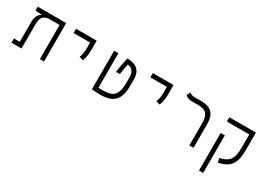

<svg xmlns="http://www.w3.org/2000/svg" viewBox="-1 -1462 3518 2537"><g transform="rotate(30 1758.0 -194.0)"><path d="M510.7 0V-585.9H77.1V-526.9L151.9 -521H177.2V-517.6C137.7 -499 103 -454.6 103 -368.7V-64.9H14.2V0H167V-359.4C167 -461.9 193.8 -515.6 289.6 -521H447.3V0Z M945.3 -271C963.9 -310.5 976.1 -366.2 976.1 -441.4V-585.9H660.6V-521H912.6V-441.4C912.6 -366.2 903.8 -327.6 887.2 -288.1Z M1363.3 9.3C1569.3 9.3 1657.7 -67.4 1657.7 -296.9V-394.5C1657.7 -514.2 1587.4 -585.9 1445.3 -585.9C1429.2 -521.5 1416.5 -458.5 1402.3 -356.9H1460.9C1474.1 -450.2 1483.9 -493.7 1489.7 -517.6C1543 -517.6 1593.3 -477.1 1593.3 -385.3V-297.9C1593.3 -95.7 1517.1 -57.1 1366.7 -57.1C1341.3 -57.1 1322.3 -58.6 1307.1 -60.5V-585.9H1242.2V0C1262.2 3.9 1309.1 9.3 1363.3 9.3Z M2117.2 -271C2135.7 -310.5 2147.9 -366.2 2147.9 -441.4V-585.9H1832.5V-521H2084.5V-441.4C2084.5 -366.2 2075.7 -327.6 2059.1 -288.1Z M2791.5 -349.6C2791.5 -517.1 2729 -585.9 2563.5 -585.9H2458C2431.2 -585.9 2406.7 -601.1 2392.1 -611.8L2362.3 -558.1C2383.3 -541.5 2408.7 -521 2449.7 -521H2550.8C2683.1 -521 2728 -475.1 2728 -334V0H2791.5Z M3341.8 -585.9H3000V-521H3341.8V-335.9C3341.8 -169.4 3312.5 -85.9 3153.3 -54.2L3168 9.3C3351.6 -27.3 3405.3 -125.5 3405.3 -318.4V-585.9ZM3067.9 224.6V-348.6H3004.4V224.6Z"/></g></svg>

Font: Cascadia Code Light
Style: Regular
Weight: 300
Monospace: yes
Designer: Aaron Bell
Foundry: Saja Typeworks
Version: Version 2404.023